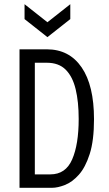

<svg xmlns="http://www.w3.org/2000/svg" viewBox="-20 -895 521 915"><path d="M73 0V-660H203Q310 -660 369 -574Q428 -488 428 -327Q428 -225 407.5 -161Q387 -97 355.5 -62Q324 -27 289.5 -13.5Q255 0 228 0ZM203 -596H146V-64H220Q293 -64 324 -135.5Q355 -207 355 -328Q355 -410 340.5 -470Q326 -530 293 -563Q260 -596 203 -596ZM97 -875 206 -789 315 -875V-804L206 -718L97 -804Z"/></svg>

Font: Bricolage Grotesque 10pt Condensed Light
Style: Regular
Weight: 300
Width: 3
Designer: Mathieu Triay
Foundry: Atelier Triay
Version: Version 1.000; ttfautohint (v1.8.4.7-5d5b);gftools[0.9.32]